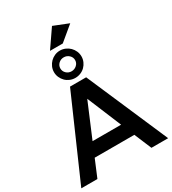

<svg xmlns="http://www.w3.org/2000/svg" viewBox="-268 -1297 1283 1434"><g transform="rotate(-30 373.5 -580.0)"><path d="M420 -1006H310L416 -1160L544 -1109ZM374 -736Q350 -736 328.5 -745Q307 -754 291 -770Q275 -786 265.5 -807.5Q256 -829 256 -853Q256 -877 265.5 -898.5Q275 -920 291 -936Q307 -952 328.5 -961.5Q350 -971 374 -971Q398 -971 420 -961.5Q442 -952 458 -936Q474 -920 483.5 -898.5Q493 -877 493 -853Q493 -829 483.5 -807.5Q474 -786 458 -770Q442 -754 420 -745Q398 -736 374 -736ZM374 -913Q348 -913 329.5 -895.5Q311 -878 311 -853Q311 -828 329.5 -810.5Q348 -793 374 -793Q400 -793 419 -810.5Q438 -828 438 -853Q438 -878 419 -895.5Q400 -913 374 -913ZM542 -148H200L138 0H-1L306 -700H445L748 0H604ZM494 -263 372 -557 248 -263Z"/></g></svg>

Font: QuotatisMedium
Style: Regular
Weight: 500
Designer: Julieta Ulanovsky
Foundry: Quotatis-Medium
Version: Version 4.000;PS 004.000;hotconv 1.0.88;makeotf.lib2.5.64775